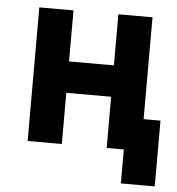

<svg xmlns="http://www.w3.org/2000/svg" viewBox="-49 -564 684 741"><g transform="rotate(5 293.0 -193.5)"><path d="M446.3 131.8V0H379.9V-198.2H206.1V0H73.7V-517.6H206.1V-319.8H379.9V-517.6H512.2V-123H577.6V131.8Z"/></g></svg>

Font: Cascadia Mono PL
Style: Bold
Weight: 700
Monospace: yes
Designer: Aaron Bell
Foundry: Saja Typeworks
Version: Version 2404.023; ttfautohint (v1.8.4)